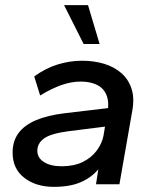

<svg xmlns="http://www.w3.org/2000/svg" viewBox="-20 -716 600 746"><path d="M189 10Q120 10 74.5 -25Q29 -60 29 -123Q29 -168 52 -199Q75 -230 120 -249Q165 -268 231 -276L400 -296Q402 -323 395.5 -342Q389 -361 375.5 -373.5Q362 -386 341 -392.5Q320 -399 293 -399Q257 -399 218.5 -385.5Q180 -372 136 -345L113 -419Q157 -451 204 -465.5Q251 -480 299 -480Q346 -480 385 -468Q424 -456 451.5 -432Q479 -408 491 -371.5Q503 -335 494 -286L444 0H353L362 -58Q335 -26 293.5 -8Q252 10 189 10ZM220 -70Q267 -70 301 -86.5Q335 -103 355.5 -130.5Q376 -158 382 -188L388 -224L245 -206Q177 -197 151 -178Q125 -159 125 -130Q125 -103 150.5 -86.5Q176 -70 220 -70ZM305 -545 229 -696H322L367 -545Z"/></svg>

Font: Gantari Medium
Style: Italic
Weight: 500
Italic angle: -10°
Designer: Anugrah Pasau
Foundry: Lafontype
Version: Version 1.000